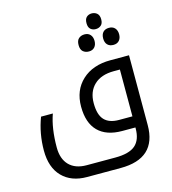

<svg xmlns="http://www.w3.org/2000/svg" viewBox="-147 -945 1171 1304"><g transform="rotate(-15 438.0 -292.5)"><path d="M706.1 -78.1V-407.2H663.1Q574.2 -407.2 524.7 -360.4Q475.1 -313.5 475.1 -232.2Q475.1 -150.9 509 -114.5Q543 -78.1 611.8 -78.1ZM301.8 240.2Q191.9 240.2 128.4 175.3Q64.9 110.4 64.9 -9Q64.9 -128.4 106 -236.8H189Q154.8 -141.1 154.8 -6.8Q154.8 74.2 198 118.2Q241.2 162.1 319.8 162.1H522Q619.6 162.1 662.8 124.3Q706.1 86.4 706.1 6.8V0H613.8Q502.9 0 444.6 -58.6Q386.2 -117.2 386.2 -231.9Q386.2 -346.7 460.9 -415.8Q535.6 -484.9 660.2 -484.9H791V5.9Q791 240.2 538.1 240.2ZM748.5 -596.4Q733.9 -580.1 707.5 -580.1Q681.2 -580.1 666 -595.7Q650.9 -611.3 650.9 -640.1Q650.9 -668.9 665.8 -684.6Q680.7 -700.2 707.3 -700.2Q733.9 -700.2 748.5 -683.8Q763.2 -667.5 763.2 -640.1Q763.2 -612.8 748.5 -596.4ZM575.7 -596.4Q561 -580.1 535.9 -580.1Q510.7 -580.1 494.4 -594.2Q478 -608.4 478 -640.1Q478 -671.9 494.4 -686Q510.7 -700.2 535.9 -700.2Q561 -700.2 575.7 -683.8Q590.3 -667.5 590.3 -640.1Q590.3 -612.8 575.7 -596.4ZM656.5 -727.8Q641.1 -714.8 619.4 -714.8Q597.7 -714.8 583 -727.8Q568.4 -740.7 568.4 -769.8Q568.4 -798.8 583 -812Q597.7 -825.2 619.4 -825.2Q641.1 -825.2 656.5 -811.8Q671.9 -798.3 671.9 -769.5Q671.9 -740.7 656.5 -727.8Z"/></g></svg>

Font: DroidArabicKufi
Style: Regular
Weight: 400
Designer: Pascal Zoghbi
Foundry: Ascender Corporation
Version: Version 1.00